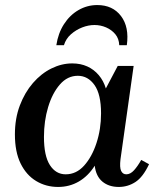

<svg xmlns="http://www.w3.org/2000/svg" viewBox="-20 -730 629 760"><path d="M39 -198Q39 -261 58.5 -312.5Q78 -364 110.5 -401.5Q143 -439 183.5 -459Q224 -479 266 -479Q299 -479 325.5 -467Q352 -455 371 -432.5Q390 -410 399 -380L446 -469H509L457 -100Q453 -67 459.5 -53.5Q466 -40 480 -40Q496 -40 510.5 -56Q525 -72 539 -97L570 -80Q546 -29 516 -9.5Q486 10 450 10Q411 10 385.5 -11Q360 -32 355 -74Q329 -33 292 -11.5Q255 10 210 10Q162 10 123 -13.5Q84 -37 61.5 -83Q39 -129 39 -198ZM154 -188Q154 -113 177.5 -76.5Q201 -40 240 -40Q282 -40 313 -74.5Q344 -109 362 -164Q380 -219 380 -281Q380 -357 354 -393.5Q328 -430 288 -430Q247 -430 217 -395.5Q187 -361 170.5 -306Q154 -251 154 -188ZM233 -551H203Q210 -598 233 -634Q256 -670 290.5 -690Q325 -710 365 -710Q426 -710 459 -666.5Q492 -623 482 -551H452Q451 -577 436.5 -594.5Q422 -612 400 -621.5Q378 -631 354 -631Q330 -631 305.5 -621.5Q281 -612 261 -594.5Q241 -577 233 -551Z"/></svg>

Font: Brygada 1918 SemiBold
Style: Italic
Weight: 600
Italic angle: -8°
Designer: Mateusz Machalski | Borys Kosmynka | Przemek Hoffer
Foundry: NIEPODLEGLA 2018
Version: Version 3.006